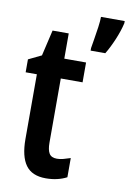

<svg xmlns="http://www.w3.org/2000/svg" viewBox="-87 -814 593 877"><g transform="rotate(10 209.5 -375.0)"><path d="M223 -87Q237 -87 252 -91Q267 -95 285 -101V-12Q243 10 188 10Q124 10 95 -30Q66 -70 66 -151V-451H14V-511L74 -540L102 -660H177V-543H278V-451H177V-153Q177 -120 187 -103.5Q197 -87 223 -87ZM419 -750Q411 -714 393 -671.5Q375 -629 357 -600H289V-612Q291 -625 296 -654Q301 -683 305 -712.5Q309 -742 309 -760H419Z"/></g></svg>

Font: Noto Sans Gurmukhi ExtraCondensed SemiBold
Style: Regular
Weight: 600
Width: 2
Designer: Jelle Bosma - Monotype Design Team
Foundry: Monotype Imaging Inc.
Version: Version 2.004; ttfautohint (v1.8.4.7-5d5b)